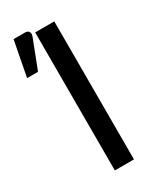

<svg xmlns="http://www.w3.org/2000/svg" viewBox="-212 -718 638 773"><g transform="rotate(-30 106.5 -331.0)"><path d="M0 0ZM170.4 0H81.5V-641.6H170.4ZM-38.6 -498.5 -7.3 -661.6H45.9Q58.6 -661.6 63.7 -653.3Q68.8 -645 63.5 -631.3L12.2 -498.5Z"/></g></svg>

Font: Carlito
Style: Regular
Weight: 400
Designer: Lukasz Dziedzic
Foundry: tyPoland Lukasz Dziedzic
Version: Version 1.104